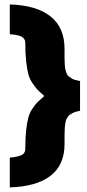

<svg xmlns="http://www.w3.org/2000/svg" viewBox="-20 -812 381 841"><path d="M262.7 -598.1Q262.7 -595.2 262.7 -589.8Q262.7 -566.9 262.7 -556.4Q262.7 -545.9 263.7 -530.3Q264.6 -514.6 266.1 -508.3Q267.6 -502 271 -492.4Q274.4 -482.9 279.1 -479.2Q283.7 -475.6 291.3 -470.2Q298.8 -464.8 308.1 -462.2Q317.4 -459.5 330.6 -457V-326.7Q320.3 -324.7 312.3 -322.5Q304.2 -320.3 297.4 -316.2Q290.5 -312 285.9 -309.6Q281.2 -307.1 277.3 -300.5Q273.4 -293.9 271 -290Q268.6 -286.1 266.8 -275.9Q265.1 -265.6 264.4 -260Q263.7 -254.4 263.2 -240Q262.7 -225.6 262.7 -217Q262.7 -208.5 262.7 -189Q262.7 -183.6 262.7 -180.7Q262.7 -89.4 201.2 -42Q139.6 5.4 22.9 8.8V-121.6Q43 -123 56.6 -126.7Q70.3 -130.4 76.9 -133.8Q83.5 -137.2 86.9 -144Q90.3 -150.9 90.6 -154.3Q90.8 -157.7 90.8 -165Q90.8 -210 94.7 -243.2Q98.6 -276.4 104 -296.9Q109.4 -317.4 121.8 -335.9Q134.3 -354.5 144 -364.3Q153.8 -374 173.8 -391.6Q153.3 -409.7 144 -419.4Q134.8 -429.2 122.1 -448Q109.4 -466.8 104 -487.5Q98.6 -508.3 94.7 -542Q90.8 -575.7 90.8 -621.1Q90.8 -629.4 89.4 -634.3Q87.9 -639.2 82 -645.8Q76.2 -652.3 61.3 -656.5Q46.4 -660.6 22.9 -662.1V-792.5Q139.6 -789.1 201.2 -740.2Q262.7 -691.4 262.7 -598.1Z"/></svg>

Font: Anton
Style: Regular
Weight: 400
Foundry: vernon adams
Version: Version 1.000